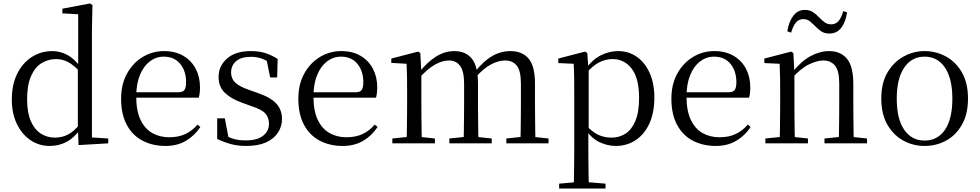

<svg xmlns="http://www.w3.org/2000/svg" viewBox="-20 -825 5640 1105"><path d="M267 15Q204 15 154.5 -19Q105 -53 76.5 -113Q48 -173 48 -252Q48 -338 79 -400.5Q110 -463 163 -497Q216 -531 281 -531Q325 -531 366.5 -509.5Q408 -488 444 -438H453L441 -411Q405 -450 372.5 -467.5Q340 -485 303 -485Q257 -485 219 -461.5Q181 -438 158.5 -387Q136 -336 136 -254Q136 -178 157 -129Q178 -80 214.5 -56.5Q251 -33 296 -33Q337 -33 371 -50.5Q405 -68 439 -110L452 -82H442Q409 -33 364 -9Q319 15 267 15ZM432 10 428 -89V-92V-431L430 -440V-743L339 -748V-775L498 -805L512 -796L509 -644V-34L603 -28V0Z M932 15Q859 15 801 -15Q743 -45 710 -106Q677 -167 677 -257Q677 -341 711.5 -402.5Q746 -464 802 -497.5Q858 -531 924 -531Q989 -531 1035.5 -503.5Q1082 -476 1106.5 -429Q1131 -382 1131 -323Q1131 -287 1124 -263H716V-294H1006Q1033 -294 1042 -308Q1051 -322 1051 -352Q1051 -416 1017 -457.5Q983 -499 922 -499Q878 -499 842 -471.5Q806 -444 785 -392.5Q764 -341 764 -269Q764 -188 788.5 -136Q813 -84 856 -59.5Q899 -35 954 -35Q1007 -35 1046.5 -53.5Q1086 -72 1117 -108L1133 -94Q1100 -44 1050 -14.5Q1000 15 932 15Z M1397 15Q1349 15 1310 4.5Q1271 -6 1230 -25V-144H1274L1298 -18L1261 -20V-56Q1289 -37 1320 -27Q1351 -17 1395 -17Q1461 -17 1494.5 -44Q1528 -71 1528 -113Q1528 -150 1505.5 -173.5Q1483 -197 1422 -216L1370 -235Q1309 -257 1273.5 -291.5Q1238 -326 1238 -382Q1238 -445 1286.5 -488Q1335 -531 1425 -531Q1470 -531 1505.5 -520Q1541 -509 1578 -486L1575 -379H1535L1511 -496L1542 -490V-458Q1512 -479 1484 -488.5Q1456 -498 1425 -498Q1368 -498 1339 -473Q1310 -448 1310 -408Q1310 -372 1334 -349.5Q1358 -327 1412 -308L1463 -290Q1539 -264 1571 -228Q1603 -192 1603 -140Q1603 -97 1579.5 -61.5Q1556 -26 1511 -5.5Q1466 15 1397 15Z M1952 15Q1879 15 1821 -15Q1763 -45 1730 -106Q1697 -167 1697 -257Q1697 -341 1731.5 -402.5Q1766 -464 1822 -497.5Q1878 -531 1944 -531Q2009 -531 2055.5 -503.5Q2102 -476 2126.5 -429Q2151 -382 2151 -323Q2151 -287 2144 -263H1736V-294H2026Q2053 -294 2062 -308Q2071 -322 2071 -352Q2071 -416 2037 -457.5Q2003 -499 1942 -499Q1898 -499 1862 -471.5Q1826 -444 1805 -392.5Q1784 -341 1784 -269Q1784 -188 1808.5 -136Q1833 -84 1876 -59.5Q1919 -35 1974 -35Q2027 -35 2066.5 -53.5Q2106 -72 2137 -108L2153 -94Q2120 -44 2070 -14.5Q2020 15 1952 15Z M2238 0V-28L2346 -39H2379L2483 -28V0ZM2320 0Q2321 -24 2321.5 -65Q2322 -106 2322.5 -150.5Q2323 -195 2323 -229V-290Q2323 -341 2322.5 -381Q2322 -421 2320 -458L2232 -463V-488L2386 -528L2399 -520L2405 -406V-403V-229Q2405 -195 2405.5 -150.5Q2406 -106 2406.5 -65Q2407 -24 2408 0ZM2566 0V-28L2674 -39H2707L2810 -28V0ZM2648 0Q2649 -24 2649.5 -64.5Q2650 -105 2650.5 -149.5Q2651 -194 2651 -229V-342Q2651 -416 2627.5 -446.5Q2604 -477 2564 -477Q2526 -477 2483 -453Q2440 -429 2388 -371L2379 -406H2390Q2439 -468 2489.5 -499.5Q2540 -531 2595 -531Q2660 -531 2695.5 -487.5Q2731 -444 2731 -342V-229Q2731 -194 2731.5 -149.5Q2732 -105 2732.5 -64.5Q2733 -24 2734 0ZM2894 0V-28L3000 -39H3033L3137 -28V0ZM2974 0Q2976 -24 2976.5 -64.5Q2977 -105 2977.5 -149.5Q2978 -194 2978 -229V-342Q2978 -418 2954 -447.5Q2930 -477 2887 -477Q2850 -477 2807 -455Q2764 -433 2714 -377L2703 -413H2715Q2763 -474 2813 -502.5Q2863 -531 2917 -531Q2986 -531 3022.5 -487.5Q3059 -444 3059 -343V-229Q3059 -194 3059.5 -149.5Q3060 -105 3060.5 -64.5Q3061 -24 3062 0Z M3198 260V232L3309 222H3346L3465 232V260ZM3282 260Q3283 226 3283.5 185.5Q3284 145 3284.5 103.5Q3285 62 3285 27V-287Q3285 -338 3284.5 -379.5Q3284 -421 3282 -458L3193 -462V-488L3347 -528L3360 -520L3366 -435L3368 -430V-79L3366 -69V27Q3366 61 3366.5 102.5Q3367 144 3367.5 185Q3368 226 3369 260ZM3524 15Q3479 15 3434 -5Q3389 -25 3351 -77H3338L3352 -105Q3390 -64 3424.5 -48.5Q3459 -33 3500 -33Q3544 -33 3579.5 -55.5Q3615 -78 3636.5 -128.5Q3658 -179 3658 -261Q3658 -375 3615.5 -430Q3573 -485 3505 -485Q3467 -485 3430 -467Q3393 -449 3348 -398L3338 -425H3349Q3388 -482 3437.5 -506.5Q3487 -531 3537 -531Q3598 -531 3645 -498Q3692 -465 3719 -405Q3746 -345 3746 -263Q3746 -177 3717.5 -114.5Q3689 -52 3638.5 -18.5Q3588 15 3524 15Z M4099 15Q4026 15 3968 -15Q3910 -45 3877 -106Q3844 -167 3844 -257Q3844 -341 3878.5 -402.5Q3913 -464 3969 -497.5Q4025 -531 4091 -531Q4156 -531 4202.5 -503.5Q4249 -476 4273.5 -429Q4298 -382 4298 -323Q4298 -287 4291 -263H3883V-294H4173Q4200 -294 4209 -308Q4218 -322 4218 -352Q4218 -416 4184 -457.5Q4150 -499 4089 -499Q4045 -499 4009 -471.5Q3973 -444 3952 -392.5Q3931 -341 3931 -269Q3931 -188 3955.5 -136Q3980 -84 4023 -59.5Q4066 -35 4121 -35Q4174 -35 4213.5 -53.5Q4253 -72 4284 -108L4300 -94Q4267 -44 4217 -14.5Q4167 15 4099 15Z M4385 0V-28L4493 -39H4526L4630 -28V0ZM4467 0Q4468 -24 4468.5 -65Q4469 -106 4469.5 -150.5Q4470 -195 4470 -229V-289Q4470 -341 4469.5 -381Q4469 -421 4467 -458L4379 -462V-488L4533 -528L4546 -520L4552 -403V-402V-229Q4552 -195 4552.5 -150.5Q4553 -106 4553.5 -65Q4554 -24 4555 0ZM4725 0V-28L4832 -39H4865L4970 -28V0ZM4807 0Q4808 -24 4808.5 -64.5Q4809 -105 4809.5 -149.5Q4810 -194 4810 -229V-344Q4810 -418 4785.5 -447.5Q4761 -477 4718 -477Q4684 -477 4637 -455Q4590 -433 4535 -372L4527 -406H4537Q4591 -473 4645 -502Q4699 -531 4752 -531Q4817 -531 4854 -487.5Q4891 -444 4891 -342V-229Q4891 -194 4891.5 -149.5Q4892 -105 4892.5 -64.5Q4893 -24 4894 0ZM4511 -645Q4520 -700 4545.5 -734Q4571 -768 4612 -768Q4639 -768 4658.5 -755.5Q4678 -743 4692 -727Q4710 -709 4725.5 -697Q4741 -685 4764 -685Q4790 -685 4806.5 -704.5Q4823 -724 4833 -761L4855 -754Q4847 -698 4821.5 -665Q4796 -632 4754 -632Q4726 -632 4707.5 -644Q4689 -656 4675 -671Q4658 -688 4642 -701.5Q4626 -715 4603 -715Q4577 -715 4560.5 -695Q4544 -675 4533 -637Z M5301 15Q5235 15 5178.5 -16Q5122 -47 5087 -107.5Q5052 -168 5052 -258Q5052 -348 5088 -408.5Q5124 -469 5181 -500Q5238 -531 5301 -531Q5366 -531 5423 -500.5Q5480 -470 5515.5 -409Q5551 -348 5551 -258Q5551 -168 5516 -107Q5481 -46 5424.5 -15.5Q5368 15 5301 15ZM5301 -16Q5376 -16 5418.5 -78Q5461 -140 5461 -257Q5461 -373 5418.5 -436Q5376 -499 5301 -499Q5227 -499 5184 -436Q5141 -373 5141 -257Q5141 -140 5184 -78Q5227 -16 5301 -16Z"/></svg>

Font: Noto Serif KR
Style: Regular
Weight: 400
Designer: Ryoko NISHIZUKA  (kana & ideographs); Frank Grießhammer (Latin, Greek & Cyrillic); Wenlong ZHANG  (bopomofo); Sandoll Co
Foundry: Adobe
Version: Version 2.003-H1;hotconv 1.1.1;makeotfexe 2.6.0